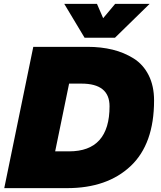

<svg xmlns="http://www.w3.org/2000/svg" viewBox="-20 -972 831 992"><path d="M432 -730Q502 -730 561.5 -715.5Q621 -701 670.5 -670Q720 -639 748 -583.5Q776 -528 776 -453Q776 -228 655 -114Q534 0 327 0H2L152 -730ZM265 -190H337Q546 -190 546 -423Q546 -540 401 -540H337ZM312 -952H481L513 -878L575 -952H753L574 -777H417Z"/></svg>

Font: Nacelle Black
Style: Italic
Weight: 900
Italic angle: -12°
Designer: Sora Sagano
Foundry: Sora Sagano
Version: Version 1.000;FEAKit 1.0